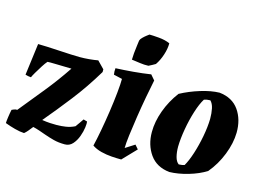

<svg xmlns="http://www.w3.org/2000/svg" viewBox="-97 -856 1430 1041"><g transform="rotate(15 618.0 -335.0)"><path d="M334 12Q299 12 270.5 4.5Q242 -3 217 -12Q198 -19 180 -25Q162 -31 145 -35Q135 -22 124.5 -9.5Q114 3 105 10Q82 9 52 1Q22 -7 -4 -17Q-4 -26 -0.5 -51Q3 -76 7 -94Q17 -99 28 -102H37Q98 -177 154 -246Q210 -315 263 -394Q213 -395 175 -396Q137 -397 128 -396Q118 -385 104 -363Q90 -341 78 -320.5Q66 -300 63 -292Q46 -293 31 -298L54 -476Q75 -476 106.5 -474.5Q138 -473 173 -471Q208 -469 239 -467.5Q270 -466 289 -466Q316 -466 343 -468.5Q370 -471 392 -475L431 -435V-420Q373 -323 307.5 -239Q242 -155 182 -84Q208 -80 228 -79Q248 -78 265 -78Q288 -78 314.5 -82Q341 -86 365 -98Q373 -109 381.5 -121Q390 -133 398 -145L419 -139Q421 -130 418 -106Q415 -82 405 -54.5Q395 -27 377.5 -7.5Q360 12 334 12Z M542 -411 494 -422Q491 -440 493 -458Q540 -460 592 -464.5Q644 -469 689 -476L713 -448Q704 -406 693.5 -348.5Q683 -291 674 -232.5Q665 -174 659 -126Q653 -78 653 -53L705 -86L724 -64L651 12Q627 12 597 10Q567 8 537.5 0.5Q508 -7 486 -22Q495 -59 505 -113Q515 -167 523.5 -225Q532 -283 537 -333Q542 -383 542 -411ZM567 -526Q567 -540 569 -562.5Q571 -585 574 -605.5Q577 -626 578 -636Q580 -644 590 -654Q600 -664 610.5 -672Q621 -680 624 -682Q642 -682 677.5 -679Q713 -676 740 -664Q740 -633 728.5 -598Q717 -563 699 -537Q691 -532 681.5 -527Q672 -522 662 -517Q638 -516 614.5 -519.5Q591 -523 567 -526Z M920 10Q847 2 810 -50.5Q773 -103 773 -175Q773 -234 796 -296.5Q819 -359 859 -412Q909 -439 967.5 -457Q1026 -475 1073 -476Q1146 -468 1182.5 -416Q1219 -364 1218 -290Q1217 -231 1191.5 -166Q1166 -101 1123 -50Q1082 -24 1025.5 -7.5Q969 9 920 10ZM959 -43Q967 -43 976.5 -44.5Q986 -46 991 -48Q1008 -77 1023.5 -125Q1039 -173 1049 -226.5Q1059 -280 1060 -325Q1060 -358 1054.5 -383.5Q1049 -409 1035 -423Q1016 -423 1000 -417Q982 -388 966.5 -339Q951 -290 941.5 -235.5Q932 -181 931 -136Q931 -104 937.5 -79Q944 -54 959 -43Z"/></g></svg>

Font: Labrada ExtraBold
Style: Italic
Weight: 800
Italic angle: -7°
Designer: Mercedes Jáuregui
Foundry: Omnibus-Type Team
Version: Version 1.000; ttfautohint (v1.8.4.7-5d5b)